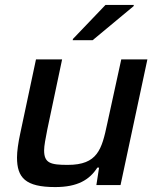

<svg xmlns="http://www.w3.org/2000/svg" viewBox="-20 -751 637 779"><path d="M276 -593 275 -588H356L522 -726L523 -731H408ZM204 8C294 8 343 -21 375 -71H382L371 0H469L578 -510H472L415 -249C393 -145 376 -82 255 -82C185 -82 159 -89 159 -141C159 -160 165 -190 172 -226L232 -510H126L62 -209C54 -172 49 -137 49 -112C49 -30 83 8 204 8Z"/></svg>

Font: Saira UNSAM Medium Italic
Style: Regular
Weight: 500
Italic angle: -12°
Designer: Hector Gatti with collaboration of the Omnibus-Type team
Foundry: Omnibus-Type
Version: Version 0.072;PS 000.072;hotconv 1.0.88;makeotf.lib2.5.64775